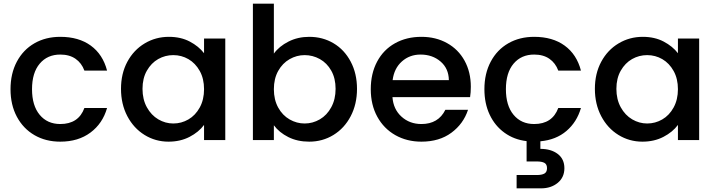

<svg xmlns="http://www.w3.org/2000/svg" viewBox="-20 -760 3889 1042"><path d="M37.1 -275.9Q37.1 -360.8 71.5 -425.5Q106 -490.2 167 -525.1Q228 -560.1 307.1 -560.1Q407.2 -560.1 472.7 -512.5Q538.1 -464.8 561 -377H438Q422.9 -418 389.9 -440.9Q356.9 -463.9 307.1 -463.9Q237.3 -463.9 195.6 -414.6Q153.8 -365.2 153.8 -275.9Q153.8 -187 195.3 -137Q236.8 -86.9 307.1 -86.9Q406.2 -86.9 438 -173.8H561Q537.1 -89.8 470.9 -40.5Q404.8 8.8 307.1 8.8Q228 8.8 167 -26.6Q106 -62 71.5 -126.5Q37.1 -190.9 37.1 -275.9Z M636.7 -277.8Q636.7 -360.8 671.1 -424.8Q705.6 -488.8 765.1 -524.4Q824.7 -560.1 896.5 -560.1Q961.4 -560.1 1010 -534.4Q1058.6 -508.8 1087.4 -471.2V-550.8H1202.6V0H1087.4V-82Q1058.6 -43 1008.5 -17.1Q958.5 8.8 894.5 8.8Q823.7 8.8 764.6 -27.6Q705.6 -64 671.1 -129.4Q636.7 -194.8 636.7 -277.8ZM753.4 -277.8Q753.4 -220.7 777.1 -177.7Q800.8 -134.8 839.1 -112.3Q877.4 -89.8 920.4 -89.8Q964.4 -89.8 1002.4 -111.8Q1040.5 -133.8 1064 -176.5Q1087.4 -219.2 1087.4 -275.9Q1087.4 -333 1064 -375Q1040.5 -417 1002.7 -439Q964.8 -460.9 920.4 -460.9Q876.5 -460.9 838.6 -439.5Q800.8 -418 777.1 -376.5Q753.4 -335 753.4 -277.8Z M1352.5 0V-740.2H1466.3V-469.2Q1495.1 -508.8 1545.7 -534.4Q1596.2 -560.1 1658.2 -560.1Q1731.4 -560.1 1790.3 -525.1Q1849.1 -490.2 1883.3 -425.5Q1917.5 -360.8 1917.5 -277.8Q1917.5 -194.8 1883.3 -129.4Q1849.1 -64 1789.8 -27.6Q1730.5 8.8 1658.2 8.8Q1594.2 8.8 1544.7 -16.1Q1495.1 -41 1466.3 -80.1V0ZM1466.3 -275.9Q1466.3 -218.8 1489.7 -176.3Q1513.2 -133.8 1551.8 -111.8Q1590.3 -89.8 1633.3 -89.8Q1677.2 -89.8 1715.8 -112.3Q1754.4 -134.8 1777.8 -178Q1801.3 -221.2 1801.3 -277.8Q1801.3 -335 1777.8 -376.5Q1754.4 -418 1715.8 -439.5Q1677.2 -460.9 1633.3 -460.9Q1590.3 -460.9 1551.8 -439Q1513.2 -417 1489.7 -375Q1466.3 -333 1466.3 -275.9Z M1992.2 -275.9Q1992.2 -360.8 2026.6 -425.5Q2061 -490.2 2123.5 -525.1Q2186 -560.1 2267.1 -560.1Q2345.2 -560.1 2406.2 -526.1Q2467.3 -492.2 2501.2 -430.7Q2535.2 -369.1 2535.2 -289.1Q2535.2 -257.8 2531.2 -232.9H2109.9Q2114.7 -167 2158.9 -127Q2203.1 -86.9 2267.1 -86.9Q2358.9 -86.9 2397 -164.1H2520Q2495.1 -87.9 2429.7 -39.6Q2364.3 8.8 2267.1 8.8Q2188 8.8 2125.5 -26.6Q2063 -62 2027.6 -126.5Q1992.2 -190.9 1992.2 -275.9ZM2110.8 -325.2H2416Q2415 -388.2 2371.1 -426Q2327.1 -463.9 2262.2 -463.9Q2203.1 -463.9 2161.1 -426.5Q2119.1 -389.2 2110.8 -325.2Z M2608.9 -275.9Q2608.9 -360.8 2643.3 -425.5Q2677.7 -490.2 2738.8 -525.1Q2799.8 -560.1 2878.9 -560.1Q2979 -560.1 3044.4 -512.5Q3109.9 -464.8 3132.8 -377H3009.8Q2994.6 -418 2961.7 -440.9Q2928.7 -463.9 2878.9 -463.9Q2809.1 -463.9 2767.3 -414.6Q2725.6 -365.2 2725.6 -275.9Q2725.6 -187 2767.1 -137Q2808.6 -86.9 2878.9 -86.9Q2977.5 -86.9 3009.8 -173.8H3132.8Q3110.8 -97.7 3054.2 -49.3Q2997.6 -1 2912.6 6.8V47.9Q2970.7 47.9 3006.8 75.4Q3043 103 3043 152.8Q3043 202.6 3006.8 232.4Q2970.7 262.2 2916 262.2H2783.7V189.9H2892.6Q2920.4 189.9 2934.6 181.9Q2948.7 173.8 2948.7 152.8Q2948.7 131.8 2934.8 124Q2920.9 116.2 2892.6 116.2H2837.9V5.9Q2770 -2 2718 -39.6Q2666 -77.1 2637.5 -137.7Q2608.9 -198.2 2608.9 -275.9Z M3208.5 -277.8Q3208.5 -360.8 3242.9 -424.8Q3277.3 -488.8 3336.9 -524.4Q3396.5 -560.1 3468.3 -560.1Q3533.2 -560.1 3581.8 -534.4Q3630.4 -508.8 3659.2 -471.2V-550.8H3774.4V0H3659.2V-82Q3630.4 -43 3580.3 -17.1Q3530.3 8.8 3466.3 8.8Q3395.5 8.8 3336.4 -27.6Q3277.3 -64 3242.9 -129.4Q3208.5 -194.8 3208.5 -277.8ZM3325.2 -277.8Q3325.2 -220.7 3348.9 -177.7Q3372.6 -134.8 3410.9 -112.3Q3449.2 -89.8 3492.2 -89.8Q3536.1 -89.8 3574.2 -111.8Q3612.3 -133.8 3635.7 -176.5Q3659.2 -219.2 3659.2 -275.9Q3659.2 -333 3635.7 -375Q3612.3 -417 3574.5 -439Q3536.6 -460.9 3492.2 -460.9Q3448.2 -460.9 3410.4 -439.5Q3372.6 -418 3348.9 -376.5Q3325.2 -335 3325.2 -277.8Z"/></svg>

Font: Poppins Medium
Style: Regular
Weight: 500
Designer: Ninad Kale (Devanagari), Jonny Pinhorn (Latin)
Foundry: Indian Type Foundry
Version: 4.004